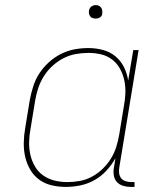

<svg xmlns="http://www.w3.org/2000/svg" viewBox="-20 -727 640 755"><path d="M239 8Q210 8 182.5 1.5Q155 -5 133.5 -21Q112 -37 98.5 -60.5Q85 -84 79 -110.5Q73 -137 73.5 -166Q74 -195 79 -223L97 -333Q102 -360 110.5 -387Q119 -414 134.5 -438Q150 -462 172 -482Q194 -502 220 -515Q246 -528 273 -533Q300 -538 328 -538Q357 -538 385 -530.5Q413 -523 434 -505.5Q455 -488 467.5 -463Q480 -438 484 -410L504 -530H525L449 -68Q447 -57 448.5 -45.5Q450 -34 456.5 -26Q463 -18 474 -14.5Q485 -11 496 -11H509V8H493Q478 8 463.5 3.5Q449 -1 439.5 -11.5Q430 -22 427.5 -37.5Q425 -53 428 -68L434 -105Q419 -78 398 -55.5Q377 -33 351 -18.5Q325 -4 296 2Q267 8 239 8ZM245 -11Q269 -11 294 -15.5Q319 -20 342 -32.5Q365 -45 384 -63.5Q403 -82 416.5 -104Q430 -126 437.5 -150.5Q445 -175 449 -199L467 -309Q472 -334 473 -360Q474 -386 469 -410Q464 -434 452.5 -455.5Q441 -477 422 -492Q403 -507 378.5 -513Q354 -519 328 -519Q303 -519 278 -514.5Q253 -510 229.5 -498Q206 -486 186 -467.5Q166 -449 152 -426.5Q138 -404 130 -379.5Q122 -355 118 -330L100 -220Q95 -194 94.5 -168Q94 -142 99.5 -118Q105 -94 117.5 -72.5Q130 -51 150 -37Q170 -23 194.5 -17Q219 -11 245 -11ZM356 -654Q350 -654 344 -656Q338 -658 334.5 -663Q331 -668 330 -674Q329 -680 330 -686Q331 -691 333.5 -695Q336 -699 339.5 -701.5Q343 -704 347.5 -705.5Q352 -707 356 -707Q363 -707 368.5 -704.5Q374 -702 377.5 -697Q381 -692 382 -686Q383 -680 382 -674Q382 -669 379.5 -665Q377 -661 373 -658.5Q369 -656 365 -655Q361 -654 356 -654Z"/></svg>

Font: Iosevka Slab Thin Extended
Style: Italic
Weight: 100
Width: 7
Italic angle: -9°
Monospace: yes
Designer: Belleve Invis
Foundry: Belleve Invis
Version: Version 11.1.0; ttfautohint (v1.8.3)